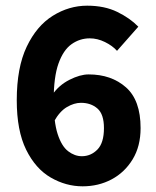

<svg xmlns="http://www.w3.org/2000/svg" viewBox="-20 -645 550 676"><path d="M271 11Q212 11 158.5 -20Q105 -51 72 -118Q39 -185 39 -292Q39 -407 74 -480.5Q109 -554 166 -589.5Q223 -625 287 -625Q348 -625 393 -603Q438 -581 467 -551L392 -466Q376 -484 349.5 -497Q323 -510 296 -510Q261 -510 232 -489.5Q203 -469 186 -421.5Q169 -374 169 -292Q169 -216 183 -173Q197 -130 220 -112.5Q243 -95 268 -95Q300 -95 323 -118.5Q346 -142 346 -194Q346 -243 323 -263Q300 -283 265 -283Q241 -283 215.5 -268Q190 -253 170 -217L163 -310Q187 -345 224.5 -364Q262 -383 292 -383Q372 -383 423.5 -337.5Q475 -292 475 -194Q475 -130 447 -84Q419 -38 373 -13.5Q327 11 271 11Z"/></svg>

Font: Narnoor ExtraBold
Style: Regular
Weight: 800
Designer: S. Sridhar Murthy
Foundry: SIL International
Version: Version 3.000